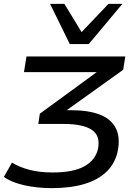

<svg xmlns="http://www.w3.org/2000/svg" viewBox="-48 -783 710 993"><path d="M220 190Q141 190 75 174.5Q9 159 -28 132L14 58Q53 82 105 95.5Q157 109 224 109Q331 109 388.5 77Q446 45 459 -14Q472 -82 426 -112Q380 -142 282 -142H150L158 -195L488 -436L482 -410H76L89 -491H600L589 -422L269 -193L250 -213H319Q408 -213 466.5 -191Q525 -169 550 -122Q575 -75 561 -2Q548 61 504 104Q460 147 388.5 168.5Q317 190 220 190ZM313 -555 211 -763H285L374 -617L513 -763H585L411 -555Z"/></svg>

Font: Nunito Sans 10pt Expanded Medium
Style: Italic
Weight: 500
Width: 7
Italic angle: -9°
Designer: Vernon Adams
Foundry: Vernon Adams
Version: Version 3.101;gftools[0.9.27]